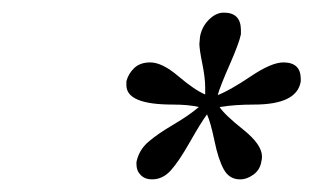

<svg xmlns="http://www.w3.org/2000/svg" viewBox="-20 -738 501 307"><path d="M297.9 -566.9Q281.7 -570.8 255.9 -570.8Q181.6 -570.8 182.1 -602.1Q182.1 -602.1 182.1 -607.9Q185.1 -620.1 194.6 -629.2Q204.1 -638.2 220.2 -638.2Q239.3 -638.2 265.1 -616.2Q291 -594.2 308.1 -586.9V-598.1Q308.1 -613.3 303.5 -636.2Q298.8 -659.2 298.8 -668Q298.8 -669.9 299.3 -673.3Q299.8 -676.8 299.8 -679.2Q302.7 -695.3 314 -706.5Q325.2 -717.8 337.9 -717.8Q364.7 -717.8 365.2 -690.9V-683.1Q362.3 -668.9 347.2 -634.5Q332 -600.1 328.1 -585.9Q348.1 -593.8 381.1 -616Q414.1 -638.2 433.1 -638.2Q460.9 -638.2 460.9 -611.8V-607.9Q455.1 -570.8 386.2 -570.8Q355.5 -570.8 331.1 -566.9Q338.9 -554.7 368.9 -530.8Q398.9 -506.8 398.9 -487.8Q398.9 -482.9 397.9 -480Q396 -466.8 385.5 -459Q375 -451.2 363.8 -451.2Q346.7 -451.2 337.9 -467Q329.1 -482.9 323 -512.5Q316.9 -542 311 -555.2Q301.3 -542 283.7 -511Q266.1 -480 253.2 -465.6Q240.2 -451.2 223.1 -451.2Q211.9 -451.2 205.1 -458Q198.2 -464.8 198.2 -475.1V-479Q202.1 -498 217 -511Q231.9 -523.9 257.3 -538.8Q282.7 -553.7 297.9 -566.9Z"/></svg>

Font: Linux Libertine
Style: Italic
Weight: 400
Italic angle: -12°
Designer: Philipp H. Poll
Foundry: Philipp H. Poll
Version: Version 5.1.6 ; ttfautohint (v0.9)